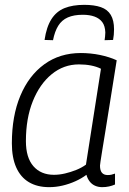

<svg xmlns="http://www.w3.org/2000/svg" viewBox="-20 -763 534 793"><path d="M402 10Q386 10 372.5 4Q359 -2 350 -14Q341 -26 337 -41Q317 -26 291.5 -14.5Q266 -3 238.5 3.5Q211 10 183 10Q134 10 99.5 -10.5Q65 -31 47 -71.5Q29 -112 29 -171Q29 -284 64 -367.5Q99 -451 163 -497.5Q227 -544 314 -544Q333 -544 353.5 -542Q374 -540 393 -536Q412 -532 429.5 -526.5Q447 -521 462 -514Q446 -414 434.5 -341.5Q423 -269 415 -219.5Q407 -170 402 -140Q397 -110 395 -95.5Q393 -81 393 -79Q393 -59 401 -49.5Q409 -40 425 -40Q433 -40 440 -41.5Q447 -43 455 -46V-1Q444 4 430.5 7Q417 10 402 10ZM335 -83 397 -479Q379 -488 356 -492.5Q333 -497 306 -497Q243 -497 193.5 -456.5Q144 -416 115.5 -345Q87 -274 87 -180Q87 -112 118 -76.5Q149 -41 203 -41Q225 -41 248.5 -46.5Q272 -52 294.5 -61Q317 -70 335 -83ZM328 -743Q369 -743 396.5 -733.5Q424 -724 437.5 -701.5Q451 -679 451 -642Q451 -631 450 -619.5Q449 -608 447 -598L412 -597Q413 -605 414 -612.5Q415 -620 415 -629Q414 -656 402.5 -671.5Q391 -687 370.5 -694.5Q350 -702 322 -702Q285 -702 260 -691Q235 -680 220.5 -656.5Q206 -633 199 -597L164 -598Q172 -652 192.5 -684Q213 -716 246.5 -729.5Q280 -743 328 -743Z"/></svg>

Font: Georama ExtraCondensed Thin Light
Style: Italic
Weight: 300
Italic angle: -9°
Version: Version 1.001